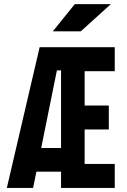

<svg xmlns="http://www.w3.org/2000/svg" viewBox="-20 -926 626 946"><path d="M13.7 0 175.3 -693.4H354V-579.1H260.3L143.1 0ZM113.3 -80.1V-196.8H346.7V-80.1ZM280.8 0V-118.2H545.4V0ZM280.8 0V-693.4H397V0ZM280.8 -288.1V-406.2H516.1V-288.1ZM280.8 -575.2V-693.4H545.4V-575.2ZM240.2 -771.5 348.6 -905.8H526.4L377.9 -771.5Z"/></svg>

Font: Cascadia Mono
Style: Regular
Weight: 400
Monospace: yes
Designer: Aaron Bell
Foundry: Saja Typeworks
Version: Version 2404.023